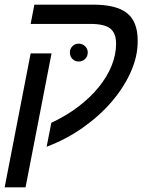

<svg xmlns="http://www.w3.org/2000/svg" viewBox="-22 -619 632 827"><path d="M200 -389 88 188H-2L110 -389ZM126 -599H379Q479 -599 525 -562.5Q571 -526 571 -445V-439Q571 -376 541.5 -309.5Q512 -243 460 -182Q408 -121 336 -70Q264 -19 179 13L199 -90Q265 -121 316.5 -160.5Q368 -200 404 -244.5Q440 -289 459 -336.5Q478 -384 478 -431Q478 -476 453 -496Q428 -516 367 -516H110ZM279 -393Q279 -409 290 -420Q301 -431 317 -431Q333 -431 344.5 -420Q356 -409 356 -393Q356 -376 344.5 -365Q333 -354 317 -354Q301 -354 290 -365Q279 -376 279 -393Z"/></svg>

Font: Libra Sans Modern
Style: Italic
Weight: 400
Italic angle: -12°
Foundry: Stefan Peev, Context Ltd
Version: Version 1.000